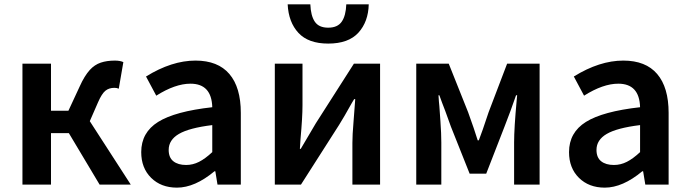

<svg xmlns="http://www.w3.org/2000/svg" viewBox="-20 -847 3161 881"><path d="M83 -555H214V-339H294L346 -451Q367 -498 392 -526Q414 -550 442 -559.5Q470 -569 507 -569Q531 -569 546 -562L525 -440Q516 -444 505 -444Q480 -444 463.5 -430.5Q447 -417 430 -378L392 -291L580 0H437L296 -236H214V0H83Z M628 -149Q628 -239 705.5 -287.5Q783 -336 954 -355Q951 -463 854 -463Q784 -463 697 -408L650 -496Q768 -569 877 -569Q980 -569 1032.5 -507.5Q1085 -446 1085 -329V0H978L968 -61H964Q874 14 792 14Q719 14 673.5 -31Q628 -76 628 -149ZM954 -149V-273Q848 -260 801 -232.5Q754 -205 754 -159Q754 -124 775.5 -107Q797 -90 834 -90Q865 -90 893.5 -104.5Q922 -119 954 -149Z M1241 -555H1368V-364Q1368 -309 1359 -210L1356 -164H1360L1429 -281L1604 -555H1724V0H1597V-191Q1597 -228 1602 -286L1610 -392H1605Q1602 -388 1599.5 -383Q1597 -378 1593 -372Q1558 -309 1536 -274L1361 0H1241ZM1300 -827H1404Q1406 -775 1424.5 -747.5Q1443 -720 1486 -720Q1529 -720 1548 -747.5Q1567 -775 1569 -827H1672Q1670 -747 1624.5 -697Q1579 -647 1486 -647Q1395 -647 1349.5 -696Q1304 -745 1300 -827Z M1890 -555H2039L2128 -332Q2157 -252 2172 -203H2177Q2191 -238 2222 -332L2307 -555H2456V0H2339V-193Q2339 -259 2351 -389L2353 -410H2348L2322 -337L2295 -266L2211 -50H2135L2049 -266L2023 -338Q2008 -376 1996 -410H1992Q1994 -376 1996 -360Q1997 -346 2001 -289.5Q2005 -233 2005 -193V0H1890Z M2591 -149Q2591 -239 2668.5 -287.5Q2746 -336 2917 -355Q2914 -463 2817 -463Q2747 -463 2660 -408L2613 -496Q2731 -569 2840 -569Q2943 -569 2995.5 -507.5Q3048 -446 3048 -329V0H2941L2931 -61H2927Q2837 14 2755 14Q2682 14 2636.5 -31Q2591 -76 2591 -149ZM2917 -149V-273Q2811 -260 2764 -232.5Q2717 -205 2717 -159Q2717 -124 2738.5 -107Q2760 -90 2797 -90Q2828 -90 2856.5 -104.5Q2885 -119 2917 -149Z"/></svg>

Font: Merged Yaku Han JP SemiBold
Style: Regular
Weight: 600
Designer: Ryoko NISHIZUKA 西塚涼子 (kana, bopomofo & ideographs); Paul D. Hunt (Latin, Greek & Cyrillic); Sandoll Communications 산돌커뮤니
Foundry: Adobe
Version: Version 2.004